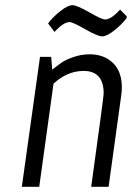

<svg xmlns="http://www.w3.org/2000/svg" viewBox="-20 -719 539 739"><path d="M302 -446Q239 -446 186 -397L131 0H64L134 -500H177L181 -451Q204 -469 218.5 -479Q233 -489 263 -499.5Q293 -510 325 -510Q380 -510 414.5 -477Q449 -444 449 -382Q449 -365 446 -347L398 0H331Q379 -347 379 -359Q379 -446 302 -446ZM190 -596 165 -629Q183 -653 212 -676Q241 -699 258.5 -699Q276 -699 324 -671.5Q372 -644 384 -644Q396 -644 410.5 -653.5Q425 -663 442 -682L468 -656L467 -649Q449 -625 420 -602Q391 -579 373.5 -579Q356 -579 308 -606.5Q260 -634 248 -634Q236 -634 221.5 -624.5Q207 -615 190 -596Z"/></svg>

Font: Gudea
Style: Italic
Weight: 400
Version: Version 1.002